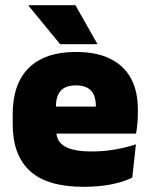

<svg xmlns="http://www.w3.org/2000/svg" viewBox="-20 -708 580 741"><path d="M303 13Q161.5 13 95.2 -48.5Q29 -110 29 -228.5V-267Q29 -384.5 91.2 -446Q153.5 -507.5 273 -507.5Q352.5 -507.5 405.5 -481.2Q458.5 -455 485.2 -405.8Q512 -356.5 512 -287V-271.5Q512 -251.5 510.2 -230.8Q508.5 -210 505 -192.5H346.5Q348.5 -223 349.2 -250Q350 -277 350 -298.5Q350 -324.5 342 -342.2Q334 -360 317 -369.2Q300 -378.5 273 -378.5Q232.5 -378.5 214.2 -357.5Q196 -336.5 196 -298V-253.5L197 -234.5V-203.5Q197 -188 202.5 -173.5Q208 -159 222.8 -147.8Q237.5 -136.5 264.8 -130Q292 -123.5 335.5 -123.5Q380 -123.5 422.5 -130.8Q465 -138 504.5 -151L490.5 -22.5Q456 -5.5 408.2 3.8Q360.5 13 303 13ZM469.5 -192.5H122.5V-296.5H469.5ZM355.5 -539 271 -688H90V-686L212 -537.5H355.5Z"/></svg>

Font: Anek Malayalam ExtraBold
Style: Regular
Weight: 800
Version: Version 1.003